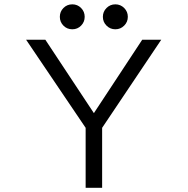

<svg xmlns="http://www.w3.org/2000/svg" viewBox="-20 -888 890 908"><path d="M322 -749.5Q297 -749.5 280 -766.8Q263 -784 263 -808.5Q263 -833 280 -850.2Q297 -867.5 322 -867.5Q346.5 -867.5 363.5 -850.2Q380.5 -833 380.5 -808.5Q380.5 -784 363.5 -766.8Q346.5 -749.5 322 -749.5ZM567.2 -766.8Q550 -749.5 525.5 -749.5Q501 -749.5 483.8 -766.8Q466.5 -784 466.5 -808.5Q466.5 -833 483.8 -850.2Q501 -867.5 525.5 -867.5Q550 -867.5 567.2 -850.2Q584.5 -833 584.5 -808.5Q584.5 -784 567.2 -766.8ZM385 0V-283.5L103.5 -700H194.5L424 -353L652.5 -700H742.5L463 -283.5V0Z"/></svg>

Font: League Mono Wide Light
Style: Regular
Weight: 300
Width: 8
Designer: Tyler Finck
Foundry: The League of Moveable Type / Tyler Finck
Version: Version 2.210